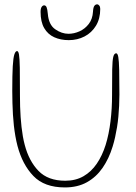

<svg xmlns="http://www.w3.org/2000/svg" viewBox="-20 -824 608 861"><path d="M271 16.5Q179 16.5 129.8 -34.8Q80.5 -86 58.5 -169.5Q53 -190.5 49 -213.5Q45 -236.5 42.2 -260.8Q39.5 -285 38 -310.5Q36.5 -336 35.8 -362.5Q35 -389 35 -416.5Q35 -488 37.2 -526.8Q39.5 -565.5 44.5 -580.2Q49.5 -595 56.5 -595Q62.5 -595 65.2 -579Q68 -563 68.8 -519.8Q69.5 -476.5 69.5 -394.5Q69.5 -370 70.2 -346Q71 -322 72.5 -299.2Q74 -276.5 76.5 -254.8Q79 -233 82.5 -212.8Q86 -192.5 91 -174Q110 -101.5 152.8 -57.5Q195.5 -13.5 272.5 -13.5Q319.5 -13.5 354.5 -33.8Q389.5 -54 414 -90Q438.5 -126 453.5 -173.5Q461 -197.5 466.5 -224.2Q472 -251 475.5 -279.5Q479 -308 480.8 -337.8Q482.5 -367.5 482.5 -398Q482.5 -472.5 483.2 -513Q484 -553.5 488 -569.2Q492 -585 501 -585Q507.5 -585 510.5 -568Q513.5 -551 514.5 -510.5Q515.5 -470 515.5 -400Q515.5 -374.5 514.2 -349.5Q513 -324.5 510.8 -300.5Q508.5 -276.5 504.8 -253.5Q501 -230.5 496.2 -208.8Q491.5 -187 485 -166.5Q468.5 -112.5 440 -71.2Q411.5 -30 369.8 -6.8Q328 16.5 271 16.5ZM288.5 -644Q252 -644 223.2 -657Q194.5 -670 178.2 -698Q162 -726 162 -770.5Q162 -786 166.8 -793Q171.5 -800 178 -800Q185 -800 188.8 -791.8Q192.5 -783.5 194.5 -761.5Q198.5 -713 227.5 -692.8Q256.5 -672.5 287 -672.5Q312 -672.5 336.5 -683.5Q361 -694.5 378 -716.5Q395 -738.5 397 -771.5Q398 -790.5 403 -797.5Q408 -804.5 415.5 -804.5Q421 -804.5 425.2 -799Q429.5 -793.5 429.5 -784Q429.5 -740 410.2 -708.5Q391 -677 359 -660.5Q327 -644 288.5 -644Z"/></svg>

Font: Gluten Thin
Style: Regular
Weight: 100
Designer: Tyler Finck
Foundry: Etcetera Type Company
Version: Version 1.300